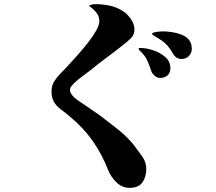

<svg xmlns="http://www.w3.org/2000/svg" viewBox="-20 -827 1040 924"><path d="M684 -14Q684 24 665.5 50.5Q647 77 604 77Q568 77 541.5 51.5Q515 26 502 -5Q471 -85 425.5 -149.5Q380 -214 314 -268Q293 -286 273 -300.5Q253 -315 240.5 -335Q228 -355 228 -387Q228 -413 239 -432Q250 -451 267 -469Q281 -483 304 -507.5Q327 -532 353.5 -562Q380 -592 404 -622.5Q428 -653 443 -680Q458 -707 458 -725Q458 -750 442.5 -768Q427 -786 408 -799Q421 -807 438 -807Q473 -807 507 -800Q541 -793 571 -774Q592 -761 609.5 -736Q627 -711 627 -685Q627 -658 607 -640Q587 -622 568 -607Q530 -577 491.5 -548.5Q453 -520 415 -489Q396 -474 376 -459.5Q356 -445 338 -428Q331 -421 324 -413Q317 -405 317 -394Q317 -384 323 -375Q329 -366 336 -359Q347 -349 360 -340.5Q373 -332 386 -323Q412 -305 438.5 -287Q465 -269 490 -249Q525 -223 560.5 -193.5Q596 -164 624 -129Q643 -104 663.5 -75.5Q684 -47 684 -14ZM800 -499Q800 -477 786.5 -464.5Q773 -452 750 -452Q736 -452 724.5 -462Q713 -472 708 -485Q697 -518 687 -539.5Q677 -561 650 -586Q649 -588 648 -589Q647 -590 647 -591Q647 -596 651 -596Q655 -596 657 -596Q684 -596 717.5 -585Q751 -574 775.5 -552.5Q800 -531 800 -499ZM903 -592Q903 -572 889 -557.5Q875 -543 854 -543Q828 -543 813 -568Q798 -594 785.5 -608Q773 -622 757.5 -632.5Q742 -643 717 -658Q712 -661 712 -665Q712 -669 723.5 -671.5Q735 -674 747.5 -675Q760 -676 763 -676Q783 -676 807 -672.5Q831 -669 853 -660.5Q875 -652 889 -635.5Q903 -619 903 -592Z"/></svg>

Font: Kaisei Tokumin ExtraBold
Style: Regular
Weight: 800
Designer: Font-Kai, 金井和夫
Foundry: KAZUO KANAI
Version: Version 5.003